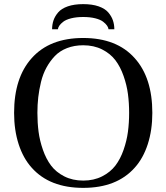

<svg xmlns="http://www.w3.org/2000/svg" viewBox="-20 -890 802 925"><path d="M231 -749Q231 -772 237.8 -792Q244.6 -812 260.3 -830.3Q275.9 -848.6 306.6 -859.4Q337.4 -870.1 380.9 -870.1Q424.3 -870.1 455.1 -859.4Q485.8 -848.6 501.5 -830.3Q517.1 -812 523.9 -792Q530.8 -772 530.8 -749H502.9Q502 -757.3 495.8 -766.4Q489.7 -775.4 476.8 -785.4Q463.9 -795.4 439 -801.8Q414.1 -808.1 380.9 -808.1Q347.7 -808.1 322.8 -801.8Q297.9 -795.4 284.9 -785.4Q272 -775.4 265.9 -766.4Q259.8 -757.3 258.8 -749ZM47.9 -346.2Q47.9 -515.6 132.8 -609.9Q219.2 -707 380.9 -707Q542.5 -707 628.9 -609.9Q713.9 -515.6 713.9 -346.2Q713.9 -263.2 691.9 -195.3Q669.9 -127.4 628.9 -82Q542.5 15.1 380.9 15.1Q219.2 15.1 132.8 -82Q91.8 -127.4 69.8 -195.3Q47.9 -263.2 47.9 -346.2ZM160.2 -346.2Q160.2 -298.3 165.8 -255.4Q171.4 -212.4 186.8 -168.2Q202.1 -124 226.1 -92.3Q250 -60.5 289.8 -40.3Q329.6 -20 380.9 -20Q432.1 -20 471.9 -40.3Q511.7 -60.5 535.9 -92.3Q560.1 -124 575.4 -168.2Q590.8 -212.4 596.4 -255.4Q602.1 -298.3 602.1 -346.2Q602.1 -394 596.4 -437Q590.8 -480 575.4 -523.9Q560.1 -567.9 535.9 -599.9Q511.7 -631.8 471.9 -651.9Q432.1 -671.9 380.9 -671.9Q337.9 -671.9 302.7 -658.2Q267.6 -644.5 244.1 -619.9Q220.7 -595.2 203.9 -564.5Q187 -533.7 177.7 -495.8Q168.5 -458 164.3 -421.6Q160.2 -385.3 160.2 -346.2Z"/></svg>

Font: Heuristica
Style: Regular
Weight: 400
Version: Version 1.0.2